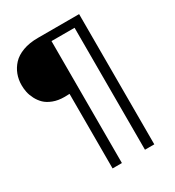

<svg xmlns="http://www.w3.org/2000/svg" viewBox="-201 -860 993 1088"><g transform="rotate(-30 296.0 -316.0)"><path d="M2 -556.2Q2 -592.8 14.2 -625.2Q26.4 -657.7 51 -684.3Q75.7 -710.9 117.9 -726.6Q160.2 -742.2 215.8 -742.2H485.8V109.9H424.8V-688H273.9V109.9H212.9V-377.9Q200.7 -377 179.2 -377Q138.7 -377 106.7 -389.2Q74.7 -401.4 55.7 -419.9Q36.6 -438.5 23.9 -463.1Q11.2 -487.8 6.6 -510.5Q2 -533.2 2 -556.2Z"/></g></svg>

Font: Montserrat Light
Style: Regular
Weight: 300
Designer: Julieta Ulanovsky
Foundry: Julieta Ulanovsky
Version: Version 1.000;PS 002.000;hotconv 1.0.70;makeotf.lib2.5.58329